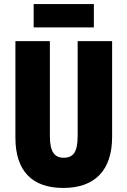

<svg xmlns="http://www.w3.org/2000/svg" viewBox="-20 -917 628 947"><path d="M443 -897H146V-782H443ZM533 -242V-714H363V-247C363 -167 342 -139 294 -139C249 -139 226 -168 226 -246V-714H56V-238C56 -72 140 10 292 10C448 10 533 -77 533 -242Z"/></svg>

Font: Noto Sans Myanmar ExtraCondensed Black
Style: Regular
Weight: 900
Width: 2
Designer: Monotype Design Team
Foundry: Monotype Imaging Inc.
Version: Version 2.107